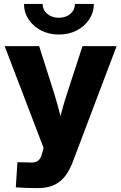

<svg xmlns="http://www.w3.org/2000/svg" viewBox="-20 -759 622 984"><path d="M61 201.2 69.3 72.3 129.9 73.7Q150.4 75.2 163.6 70.6Q176.8 65.9 184.6 54.2Q192.4 42.5 196.8 22.9L203.6 -0.5L3.9 -522.5H180.7L258.3 -278.3Q273.4 -228.5 286.4 -178Q299.3 -127.4 312.5 -75.2H267.6Q280.3 -127.4 293.7 -178.2Q307.1 -229 323.2 -278.3L402.8 -522.5H577.6L353.5 69.3Q336.4 115.2 312.3 145.5Q288.1 175.8 254.2 190.4Q220.2 205.1 172.9 205.1Q144.5 205.1 115.5 204.1Q86.4 203.1 61 201.2ZM281.7 -582Q231 -582 190.4 -603Q149.9 -624 126.5 -659.7Q103 -695.3 103 -738.8H198.7Q198.7 -708 222.2 -688Q245.6 -668 281.7 -668Q317.4 -668 340.6 -688Q363.8 -708 363.8 -738.8H460.9Q460.9 -695.3 437.3 -659.7Q413.6 -624 373.3 -603Q333 -582 281.7 -582Z"/></svg>

Font: Inter 28pt ExtraBold
Style: Regular
Weight: 800
Designer: Rasmus Andersson
Foundry: rsms
Version: Version 4.001;git-66647c0bb